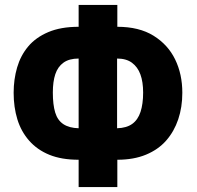

<svg xmlns="http://www.w3.org/2000/svg" viewBox="-20 -744 794 774"><path d="M453 -636Q541 -636 599 -600Q657 -564 686 -504.5Q715 -445 715 -370Q715 -312 698.5 -263Q682 -214 650 -177.5Q618 -141 568.5 -120.5Q519 -100 453 -100V10H297V-100Q228 -100 179 -120Q130 -140 97.5 -177Q65 -214 50 -263Q35 -312 35 -370Q35 -424 49 -472Q63 -520 93.5 -556.5Q124 -593 174.5 -614.5Q225 -636 297 -636V-724H453ZM297 -508Q259 -508 236 -491.5Q213 -475 203 -445Q193 -415 193 -371Q193 -322 202.5 -290.5Q212 -259 235.5 -243.5Q259 -228 297 -227ZM452 -227Q490 -228 513 -244.5Q536 -261 546.5 -293Q557 -325 557 -371Q557 -414 546 -444Q535 -474 512 -491Q489 -508 452 -508Z"/></svg>

Font: Noto Sans Display Condensed ExtraBold
Style: Regular
Weight: 800
Width: 3
Designer: Monotype Design Team
Foundry: Monotype Imaging Inc.
Version: Version 2.003